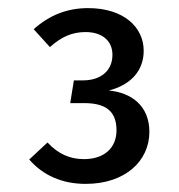

<svg xmlns="http://www.w3.org/2000/svg" viewBox="-20 -766 440 473"><path d="M197 -746C146 -746 102 -729 63 -694L103 -650C131 -675 157 -687 191 -687C231 -687 257 -666 257 -631C257 -590 226 -568 185 -568H162L153 -512H187C237 -512 267 -495 267 -445C267 -401 236 -374 187 -374C153 -374 124 -386 97 -415L52 -373C86 -334 133 -313 191 -313C289 -313 348 -370 348 -441C348 -506 303 -538 248 -543C299 -556 334 -589 334 -641C334 -698 286 -746 197 -746Z"/></svg>

Font: Fira Math
Style: Regular
Weight: 400
Designer: Xiangdong Zeng
Foundry: Xiangdong Zeng
Version: Version 0.3.4